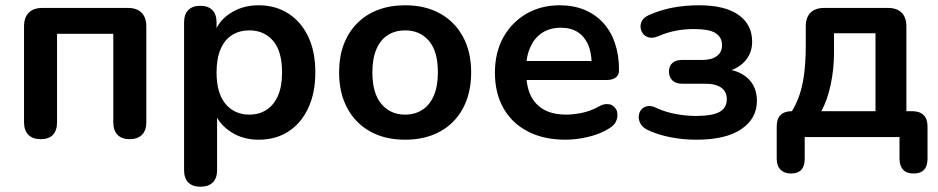

<svg xmlns="http://www.w3.org/2000/svg" viewBox="-20 -519 3553 727"><path d="M134 8Q104 8 87.5 -8.5Q71 -25 71 -56V-419Q71 -453 89 -471Q107 -489 141 -489H464Q498 -489 516 -471Q534 -453 534 -419V-56Q534 -25 517.5 -8.5Q501 8 471 8Q441 8 425 -8.5Q409 -25 409 -56V-391H196V-56Q196 -25 180.5 -8.5Q165 8 134 8Z M924 -85Q961 -85 989 -103Q1017 -121 1032.5 -156.5Q1048 -192 1048 -245Q1048 -325 1014 -364.5Q980 -404 924 -404Q887 -404 859 -386.5Q831 -369 815.5 -333.5Q800 -298 800 -245Q800 -166 834 -125.5Q868 -85 924 -85ZM739 188Q709 188 693 172Q677 156 677 125V-434Q677 -465 693 -481Q709 -497 738 -497Q768 -497 784 -481Q800 -465 800 -434V-413Q817 -446 851 -468Q897 -499 959 -499Q1023 -499 1071.5 -468Q1120 -437 1147 -380.5Q1174 -324 1174 -245Q1174 -167 1147 -109.5Q1120 -52 1072 -21Q1024 10 959 10Q898 10 852 -21Q820 -42 802 -73V125Q802 156 785.5 172Q769 188 739 188Z M1514 10Q1438 10 1382 -21Q1326 -52 1295 -109.5Q1264 -167 1264 -245Q1264 -304 1281.5 -350.5Q1299 -397 1332 -430.5Q1365 -464 1411 -481.5Q1457 -499 1514 -499Q1590 -499 1646 -468Q1702 -437 1733 -380Q1764 -323 1764 -245Q1764 -186 1746.5 -139Q1729 -92 1696 -58.5Q1663 -25 1617 -7.5Q1571 10 1514 10ZM1514 -85Q1551 -85 1579 -103Q1607 -121 1622.5 -156.5Q1638 -192 1638 -245Q1638 -325 1604 -364.5Q1570 -404 1514 -404Q1477 -404 1449 -386.5Q1421 -369 1405.5 -333.5Q1390 -298 1390 -245Q1390 -166 1424 -125.5Q1458 -85 1514 -85Z M2122 10Q2039 10 1979 -21Q1919 -52 1886.5 -109Q1854 -166 1854 -244Q1854 -320 1885.5 -377Q1917 -434 1972.5 -466.5Q2028 -499 2099 -499Q2151 -499 2192.5 -482Q2234 -465 2263.5 -433Q2293 -401 2308.5 -355.5Q2324 -310 2324 -253Q2324 -235 2311.5 -225.5Q2299 -216 2276 -216H1974Q1980 -158 2011 -126Q2049 -85 2124 -85Q2150 -85 2182.5 -91.5Q2215 -98 2244 -114Q2263 -125 2277 -125Q2279 -125 2288 -124Q2297 -123 2306.5 -113Q2316 -103 2317 -94Q2318 -85 2318 -82Q2318 -71 2311.5 -57.5Q2305 -44 2287 -33Q2252 -11 2206.5 -0.5Q2161 10 2122 10ZM2207 -350Q2193 -381 2167.5 -397.5Q2142 -414 2104 -414Q2062 -414 2032.5 -394.5Q2003 -375 1988 -340Q1977 -317 1974 -288H2220Q2218 -324 2207 -350Z M2617 10Q2566 10 2518 0.5Q2470 -9 2432 -27Q2414 -36 2406 -49.5Q2398 -63 2398.5 -77.5Q2399 -92 2407.5 -103Q2416 -114 2431 -117Q2446 -120 2466 -110Q2498 -95 2537.5 -87.5Q2577 -80 2614 -80Q2678 -80 2705 -95.5Q2732 -111 2732 -143Q2732 -172 2711 -187Q2690 -202 2651 -202H2562Q2539 -202 2526 -214.5Q2513 -227 2513 -248Q2513 -269 2526 -280.5Q2539 -292 2562 -292H2639Q2674 -292 2694 -306.5Q2714 -321 2714 -348Q2714 -377 2690.5 -393Q2667 -409 2606 -409Q2571 -409 2538 -402.5Q2505 -396 2473 -382Q2449 -372 2432.5 -378.5Q2416 -385 2409 -401Q2402 -417 2408 -434Q2414 -451 2435 -461Q2479 -481 2526.5 -490Q2574 -499 2627 -499Q2725 -499 2776.5 -462.5Q2828 -426 2828 -361Q2828 -315 2797 -283.5Q2766 -252 2714 -245V-259Q2776 -255 2811 -223Q2846 -191 2846 -137Q2846 -70 2787 -30Q2728 10 2617 10Z M2975 138Q2950 138 2935.5 123.5Q2921 109 2921 82V-40Q2921 -98 2979 -98H3035L2961 -72Q2987 -107 3002 -145Q3017 -183 3024 -232.5Q3031 -282 3031 -350V-419Q3031 -453 3049 -471Q3067 -489 3101 -489H3342Q3376 -489 3394 -471Q3412 -453 3412 -419V-40L3354 -98H3434Q3462 -98 3477 -83.5Q3492 -69 3492 -40V82Q3492 138 3439 138Q3413 138 3399.5 123.5Q3386 109 3386 82V0H3027V82Q3027 138 2975 138ZM3090 -98H3295V-393H3138V-321Q3138 -258 3125.5 -199Q3113 -140 3090 -98Z"/></svg>

Font: Nunito
Style: Bold
Weight: 700
Designer: Vernon Adams
Foundry: Vernon Adams
Version: Version 3.602